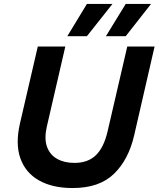

<svg xmlns="http://www.w3.org/2000/svg" viewBox="-20 -939 801 970"><path d="M515 -756 615 -919H743L615 -756ZM320 -756 419 -919H548L419 -756ZM347 11Q245 11 177 -27.5Q109 -66 83 -139Q57 -212 81 -316L171 -704H310L216 -297Q203 -238 217.5 -197.5Q232 -157 268.5 -136.5Q305 -116 356 -116Q424 -116 464 -154.5Q504 -193 523 -273L623 -704H761L658 -256Q630 -133 556 -61Q482 11 347 11Z"/></svg>

Font: Prodigy Sans SemiBold
Style: Italic
Weight: 600
Italic angle: -13°
Designer: Wei Huang
Foundry: Wei Huang
Version: Version 1.003; ttfautohint (v1.8.3)